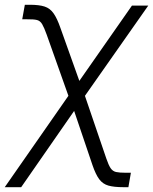

<svg xmlns="http://www.w3.org/2000/svg" viewBox="-23 -569 633 793"><path d="M-3.4 204.1 283.7 -208H315.9L416 85.4Q425.3 112.8 433.8 125.5Q442.4 138.2 456.3 141.4Q470.2 144.5 496.6 144.5H517.6L507.3 204.1H486.8Q447.8 204.1 424.6 197.5Q401.4 190.9 386.7 171.1Q372.1 151.4 358.9 112.8L283.2 -110.8L64.5 204.1ZM266.1 -154.8 169.9 -425.8Q159.2 -455.6 151.1 -469.2Q143.1 -482.9 129.9 -486.3Q116.7 -489.7 89.4 -489.3H68.8L79.6 -549.3H100.1Q138.7 -549.3 161.1 -542Q183.6 -534.7 198.2 -513.9Q212.9 -493.2 226.6 -453.6L304.7 -234.9L522 -545.9H589.4L314.9 -154.8Z"/></svg>

Font: Inter Tight Light
Style: Italic
Weight: 300
Italic angle: -9.39999°
Designer: Rasmus Andersson
Foundry: rsms
Version: Version 3.004